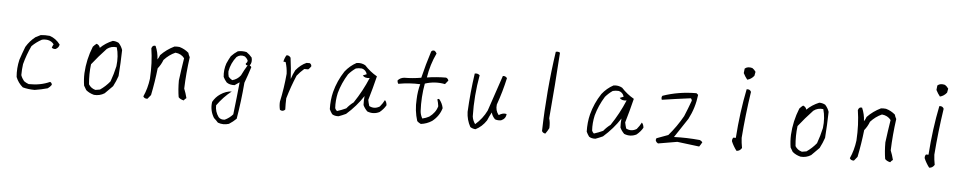

<svg xmlns="http://www.w3.org/2000/svg" viewBox="-42 -1028 7584 1489"><g transform="rotate(5 3750.0 -283.5)"><path d="M246.1 -451.2Q279.3 -455.1 316.4 -451.2Q365.2 -435.5 398.4 -390.6Q394.5 -365.2 369.1 -353.5Q351.6 -351.6 339.8 -361.3Q343.8 -375 351.6 -388.7Q334 -412.1 304.7 -418Q279.3 -421.9 257.8 -416Q214.8 -392.6 181.6 -359.4Q148.4 -289.1 128.9 -214.8Q123 -173.8 123 -128.9Q130.9 -105.5 148.4 -84Q164.1 -72.3 185.5 -64.5Q277.3 -62.5 349.6 -95.7Q363.3 -91.8 365.2 -74.2Q353.5 -56.6 335.9 -44.9Q287.1 -31.2 236.3 -23.4Q185.5 -23.4 142.6 -35.2Q105.5 -66.4 87.9 -111.3Q82 -179.7 97.7 -246.1Q115.2 -298.8 134.8 -349.6Q164.1 -398.4 207 -431.6Q228.5 -441.4 246.1 -451.2Z M710.9 -392.6Q750 -431.6 806.6 -455.1Q832 -455.1 853.5 -443.4Q875 -419.9 884.8 -390.6Q882.8 -291 875 -187.5Q861.3 -146.5 839.8 -105.5Q808.6 -74.2 779.3 -44.9Q742.2 -21.5 697.3 -25.4Q660.2 -35.2 634.8 -56.6Q625 -74.2 615.2 -89.8Q607.4 -138.7 609.4 -187.5Q615.2 -294.9 656.2 -396.5Q669.9 -412.1 683.6 -421.9Q705.1 -414.1 710.9 -392.6ZM841.8 -408.2Q798.8 -414.1 765.6 -388.7Q703.1 -322.3 654.3 -259.8Q644.5 -183.6 652.3 -103.5Q669.9 -74.2 705.1 -64.5Q722.7 -68.4 740.2 -70.3Q783.2 -99.6 816.4 -140.6Q837.9 -199.2 851.6 -261.7Q861.3 -341.8 841.8 -408.2Z M1287.1 -453.1Q1306.6 -455.1 1326.2 -453.1Q1367.2 -441.4 1398.4 -414.1Q1402.3 -398.4 1412.1 -380.9Q1394.5 -253.9 1390.6 -134.8Q1404.3 -101.6 1414.1 -62.5Q1402.3 -54.7 1394.5 -43Q1367.2 -48.8 1353.5 -64.5Q1343.8 -123 1343.8 -193.4Q1355.5 -285.2 1369.1 -369.1Q1343.8 -402.3 1298.8 -406.2Q1250 -384.8 1210.9 -341.8Q1197.3 -304.7 1171.9 -273.4Q1160.2 -168 1138.7 -62.5Q1125 -46.9 1113.3 -31.2Q1089.8 -29.3 1080.1 -46.9Q1109.4 -111.3 1119.1 -187.5Q1127 -312.5 1109.4 -423.8Q1117.2 -451.2 1140.6 -445.3Q1162.1 -396.5 1164.1 -341.8Q1175.8 -359.4 1181.6 -377Q1226.6 -423.8 1287.1 -453.1Z M1779.3 -459Q1812.5 -466.8 1847.7 -459Q1871.1 -443.4 1890.6 -419.9Q1900.4 -382.8 1880.9 -357.4Q1888.7 -355.5 1894.5 -345.7Q1875 -283.2 1851.6 -220.7Q1839.8 -76.2 1816.4 62.5Q1791 87.9 1759.8 107.4Q1714.8 121.1 1673.8 105.5Q1658.2 87.9 1640.6 72.3Q1605.5 15.6 1615.2 -50.8Q1636.7 -89.8 1671.9 -113.3Q1714.8 -142.6 1759.8 -144.5Q1697.3 -95.7 1648.4 -27.3Q1646.5 21.5 1675.8 62.5Q1693.4 82 1724.6 78.1Q1761.7 60.5 1787.1 31.2Q1802.7 -99.6 1814.5 -220.7Q1796.9 -209 1777.3 -195.3Q1738.3 -193.4 1714.8 -210.9Q1697.3 -230.5 1687.5 -252Q1681.6 -306.6 1699.2 -357.4Q1712.9 -388.7 1728.5 -416Q1752 -441.4 1779.3 -459ZM1837.9 -423.8Q1802.7 -437.5 1773.4 -414.1Q1732.4 -363.3 1720.7 -298.8Q1720.7 -275.4 1726.6 -255.9Q1738.3 -242.2 1755.9 -232.4Q1794.9 -242.2 1820.3 -275.4Q1841.8 -320.3 1865.2 -357.4Q1847.7 -355.5 1849.6 -371.1Q1863.3 -380.9 1861.3 -396.5Q1851.6 -414.1 1837.9 -423.8Z M2138.7 -410.2Q2144.5 -439.5 2158.2 -460.9Q2177.7 -464.8 2191.4 -445.3Q2203.1 -359.4 2207 -281.2Q2218.8 -318.4 2236.3 -351.6Q2273.4 -396.5 2318.4 -416H2343.8Q2357.4 -408.2 2357.4 -392.6Q2347.7 -377 2335.9 -367.2H2304.7Q2275.4 -341.8 2250 -310.5Q2212.9 -222.7 2185.5 -128.9Q2183.6 -85.9 2185.5 -41Q2168 -21.5 2144.5 -35.2Q2136.7 -66.4 2138.7 -97.7Q2162.1 -205.1 2171.9 -318.4Q2169.9 -365.2 2156.2 -408.2Q2146.5 -408.2 2138.7 -410.2Z M2705.1 -449.2Q2742.2 -455.1 2773.4 -437.5Q2816.4 -390.6 2871.1 -359.4Q2847.7 -263.7 2820.3 -171.9Q2824.2 -150.4 2832 -125Q2873 -103.5 2914.1 -128.9Q2935.5 -154.3 2949.2 -181.6Q2962.9 -168 2964.8 -142.6Q2947.3 -111.3 2916 -85.9Q2869.1 -62.5 2820.3 -82Q2798.8 -103.5 2787.1 -128.9Q2785.2 -166 2789.1 -199.2Q2736.3 -117.2 2658.2 -48.8Q2628.9 -35.2 2601.6 -25.4Q2570.3 -23.4 2550.8 -37.1Q2537.1 -56.6 2529.3 -74.2Q2527.3 -146.5 2543 -209Q2566.4 -298.8 2617.2 -375Q2654.3 -421.9 2705.1 -449.2ZM2750 -410.2Q2724.6 -412.1 2703.1 -406.2Q2671.9 -384.8 2646.5 -355.5Q2601.6 -283.2 2580.1 -205.1Q2566.4 -144.5 2570.3 -85.9Q2574.2 -74.2 2585.9 -64.5Q2623 -76.2 2656.2 -91.8Q2679.7 -121.1 2709 -142.6Q2773.4 -238.3 2816.4 -341.8Q2777.3 -335.9 2761.7 -357.4Q2775.4 -363.3 2791 -369.1Q2781.2 -402.3 2750 -410.2Z M3273.4 -587.9Q3283.2 -601.6 3300.8 -595.7Q3310.5 -587.9 3316.4 -576.2Q3273.4 -486.3 3257.8 -384.8Q3332 -396.5 3406.2 -396.5Q3421.9 -390.6 3425.8 -375Q3416 -361.3 3402.3 -345.7Q3322.3 -361.3 3246.1 -335.9Q3226.6 -228.5 3232.4 -121.1Q3234.4 -91.8 3250 -64.5Q3277.3 -70.3 3302.7 -84Q3351.6 -119.1 3365.2 -169.9Q3361.3 -199.2 3353.5 -222.7Q3359.4 -228.5 3367.2 -226.6Q3392.6 -197.3 3400.4 -158.2Q3382.8 -95.7 3328.1 -52.7Q3289.1 -27.3 3242.2 -21.5Q3224.6 -29.3 3212.9 -41Q3187.5 -121.1 3193.4 -209Q3195.3 -271.5 3210.9 -328.1Q3127 -332 3041 -316.4Q3033.2 -328.1 3033.2 -341.8Q3050.8 -363.3 3082 -367.2Q3148.4 -367.2 3214.8 -378.9Q3240.2 -484.4 3273.4 -587.9Z M3625 -447.3Q3646.5 -453.1 3664.1 -437.5Q3634.8 -277.3 3638.7 -115.2Q3642.6 -84 3662.1 -56.6Q3718.8 -105.5 3750 -169.9Q3796.9 -308.6 3843.8 -447.3Q3863.3 -451.2 3877 -433.6Q3853.5 -326.2 3816.4 -222.7Q3810.5 -175.8 3837.9 -142.6Q3871.1 -164.1 3898.4 -156.2Q3896.5 -119.1 3859.4 -103.5Q3834 -99.6 3812.5 -107.4Q3789.1 -130.9 3783.2 -158.2Q3765.6 -127 3752 -93.8Q3718.8 -43 3668 -17.6Q3644.5 -19.5 3627 -31.2Q3597.7 -84 3595.7 -146.5Q3603.5 -300.8 3625 -447.3Z M4236.3 -669.9Q4253.9 -675.8 4269.5 -666Q4253.9 -416 4230.5 -152.3Q4240.2 -121.1 4238.3 -76.2Q4226.6 -52.7 4210.9 -31.2Q4191.4 -33.2 4183.6 -48.8Q4191.4 -363.3 4236.3 -669.9Z M4705.1 -449.2Q4742.2 -455.1 4773.4 -437.5Q4816.4 -390.6 4871.1 -359.4Q4847.7 -263.7 4820.3 -171.9Q4824.2 -150.4 4832 -125Q4873 -103.5 4914.1 -128.9Q4935.5 -154.3 4949.2 -181.6Q4962.9 -168 4964.8 -142.6Q4947.3 -111.3 4916 -85.9Q4869.1 -62.5 4820.3 -82Q4798.8 -103.5 4787.1 -128.9Q4785.2 -166 4789.1 -199.2Q4736.3 -117.2 4658.2 -48.8Q4628.9 -35.2 4601.6 -25.4Q4570.3 -23.4 4550.8 -37.1Q4537.1 -56.6 4529.3 -74.2Q4527.3 -146.5 4543 -209Q4566.4 -298.8 4617.2 -375Q4654.3 -421.9 4705.1 -449.2ZM4750 -410.2Q4724.6 -412.1 4703.1 -406.2Q4671.9 -384.8 4646.5 -355.5Q4601.6 -283.2 4580.1 -205.1Q4566.4 -144.5 4570.3 -85.9Q4574.2 -74.2 4585.9 -64.5Q4623 -76.2 4656.2 -91.8Q4679.7 -121.1 4709 -142.6Q4773.4 -238.3 4816.4 -341.8Q4777.3 -335.9 4761.7 -357.4Q4775.4 -363.3 4791 -369.1Q4781.2 -402.3 4750 -410.2Z M5089.8 -402.3Q5212.9 -445.3 5351.6 -445.3L5365.2 -433.6Q5353.5 -332 5306.6 -242.2Q5255.9 -164.1 5207 -91.8Q5304.7 -95.7 5408.2 -85.9Q5419.9 -82 5429.7 -70.3Q5421.9 -54.7 5408.2 -35.2Q5320.3 -46.9 5236.3 -56.6Q5160.2 -43 5087.9 -31.2Q5060.5 -46.9 5072.3 -70.3Q5117.2 -85.9 5162.1 -103.5Q5224.6 -175.8 5271.5 -259.8Q5296.9 -320.3 5320.3 -384.8Q5318.4 -398.4 5310.5 -402.3Q5189.5 -386.7 5087.9 -371.1Q5080.1 -388.7 5089.8 -402.3Z M5685.5 -127Q5699.2 -328.1 5736.3 -509.8Q5761.7 -513.7 5771.5 -492.2Q5744.1 -310.5 5730.5 -130.9Q5732.4 -93.8 5740.2 -52.7Q5724.6 -27.3 5699.2 -27.3Q5673.8 -60.5 5658.2 -97.7Q5656.2 -115.2 5666 -127Q5675.8 -127 5685.5 -127ZM5707 -668Q5728.5 -687.5 5765.6 -677.7Q5781.2 -668 5793 -650.4Q5789.1 -634.8 5787.1 -619.1Q5765.6 -591.8 5734.4 -584Q5716.8 -605.5 5703.1 -632.8Q5705.1 -650.4 5707 -668Z M6210.9 -392.6Q6250 -431.6 6306.6 -455.1Q6332 -455.1 6353.5 -443.4Q6375 -419.9 6384.8 -390.6Q6382.8 -291 6375 -187.5Q6361.3 -146.5 6339.8 -105.5Q6308.6 -74.2 6279.3 -44.9Q6242.2 -21.5 6197.3 -25.4Q6160.2 -35.2 6134.8 -56.6Q6125 -74.2 6115.2 -89.8Q6107.4 -138.7 6109.4 -187.5Q6115.2 -294.9 6156.2 -396.5Q6169.9 -412.1 6183.6 -421.9Q6205.1 -414.1 6210.9 -392.6ZM6341.8 -408.2Q6298.8 -414.1 6265.6 -388.7Q6203.1 -322.3 6154.3 -259.8Q6144.5 -183.6 6152.3 -103.5Q6169.9 -74.2 6205.1 -64.5Q6222.7 -68.4 6240.2 -70.3Q6283.2 -99.6 6316.4 -140.6Q6337.9 -199.2 6351.6 -261.7Q6361.3 -341.8 6341.8 -408.2Z M6787.1 -453.1Q6806.6 -455.1 6826.2 -453.1Q6867.2 -441.4 6898.4 -414.1Q6902.3 -398.4 6912.1 -380.9Q6894.5 -253.9 6890.6 -134.8Q6904.3 -101.6 6914.1 -62.5Q6902.3 -54.7 6894.5 -43Q6867.2 -48.8 6853.5 -64.5Q6843.8 -123 6843.8 -193.4Q6855.5 -285.2 6869.1 -369.1Q6843.8 -402.3 6798.8 -406.2Q6750 -384.8 6710.9 -341.8Q6697.3 -304.7 6671.9 -273.4Q6660.2 -168 6638.7 -62.5Q6625 -46.9 6613.3 -31.2Q6589.8 -29.3 6580.1 -46.9Q6609.4 -111.3 6619.1 -187.5Q6627 -312.5 6609.4 -423.8Q6617.2 -451.2 6640.6 -445.3Q6662.1 -396.5 6664.1 -341.8Q6675.8 -359.4 6681.6 -377Q6726.6 -423.8 6787.1 -453.1Z M7185.5 -127Q7199.2 -328.1 7236.3 -509.8Q7261.7 -513.7 7271.5 -492.2Q7244.1 -310.5 7230.5 -130.9Q7232.4 -93.8 7240.2 -52.7Q7224.6 -27.3 7199.2 -27.3Q7173.8 -60.5 7158.2 -97.7Q7156.2 -115.2 7166 -127Q7175.8 -127 7185.5 -127ZM7207 -668Q7228.5 -687.5 7265.6 -677.7Q7281.2 -668 7293 -650.4Q7289.1 -634.8 7287.1 -619.1Q7265.6 -591.8 7234.4 -584Q7216.8 -605.5 7203.1 -632.8Q7205.1 -650.4 7207 -668Z"/></g></svg>

Font: BoLeHuaiShuti
Style: Regular
Weight: 400
Designer: Aston.linsen@gmail.com
Foundry: BoLe
Version: Version 1.00 June 15, 2016, initial release